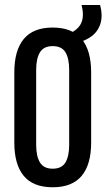

<svg xmlns="http://www.w3.org/2000/svg" viewBox="-20 -762 438 791"><path d="M197 9.5Q117 9.5 78 -37.2Q39 -84 39 -174.5V-464Q39 -554.5 78 -601.5Q117 -648.5 197 -648.5Q277 -648.5 316.2 -601.5Q355.5 -554.5 355.5 -464V-174.5Q355.5 -84 316.2 -37.2Q277 9.5 197 9.5ZM197 -67Q234 -67 249.5 -92.5Q265 -118 265 -165.5V-473.5Q265 -521.5 249.5 -546.8Q234 -572 197 -572Q160.5 -572 144.8 -546.8Q129 -521.5 129 -473.5V-165.5Q129 -118 144.8 -92.5Q160.5 -67 197 -67ZM307.5 -588 273 -627Q298 -640 309.8 -658.2Q321.5 -676.5 321.5 -701Q321.5 -712 320 -722Q318.5 -732 316 -741.5H392.5Q395 -731.5 396.8 -720.5Q398.5 -709.5 398.5 -697.5Q398.5 -660.5 377.2 -632.2Q356 -604 307.5 -588Z"/></svg>

Font: Anek Latin Condensed Medium
Style: Regular
Weight: 500
Width: 3
Designer: Yesha Goshar
Foundry: Ek Type
Version: Version 1.003